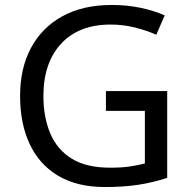

<svg xmlns="http://www.w3.org/2000/svg" viewBox="-20 -744 768 774"><path d="M407 -377H654V-27Q596 -8 537 1Q478 10 403 10Q292 10 216 -34.5Q140 -79 100.5 -161.5Q61 -244 61 -357Q61 -469 105 -551Q149 -633 231.5 -678.5Q314 -724 431 -724Q491 -724 544.5 -713Q598 -702 644 -682L610 -604Q572 -621 524.5 -633Q477 -645 426 -645Q298 -645 226.5 -568Q155 -491 155 -357Q155 -272 182.5 -206.5Q210 -141 269 -104.5Q328 -68 424 -68Q471 -68 504 -73Q537 -78 564 -85V-297H407Z"/></svg>

Font: Noto Sans Tai Viet
Style: Regular
Weight: 400
Designer: Monotype Design Team
Foundry: Monotype Imaging Inc.
Version: Version 2.003; ttfautohint (v1.8.4.7-5d5b)